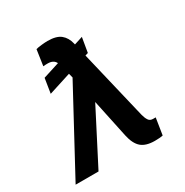

<svg xmlns="http://www.w3.org/2000/svg" viewBox="-174 -892 1003 1042"><g transform="rotate(-30 328.0 -371.5)"><path d="M438.2 -677.9 422.6 -585.9 404.5 -580.3 507.5 -148.4Q513.1 -127.1 522.2 -113.1Q531.2 -99.1 549.7 -99.1H566.8L550.4 5Q533.4 9.2 500 9.2Q444.2 9.2 415.5 -15.6Q386.7 -40.5 374.6 -97.3L324.2 -335.6L151.3 0H7.8L284.4 -512.4L277.3 -539.4L137.4 -494.7L152 -586.6L254.6 -619.3Q241.8 -645.6 205.3 -645.6Q199.9 -645.6 192.6 -645.4Q185.4 -645.2 177.2 -644.2L191.8 -743.3Q205.3 -747.2 228.2 -749.5Q251.1 -751.8 265.3 -751.8Q320.3 -751.8 347.1 -729.9Q373.9 -708.1 383.5 -668.3L385.3 -660.9Z"/></g></svg>

Font: Inter UI Semi Bold
Style: Italic
Weight: 600
Italic angle: -9.39999°
Designer: Rasmus Andersson
Foundry: rsms
Version: 3.2;8d6f07862